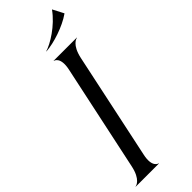

<svg xmlns="http://www.w3.org/2000/svg" viewBox="-330 -998 1018 1018"><g transform="rotate(-45 179.0 -489.0)"><path d="M176.5 -689.5 49 -90.5C32 -10.5 -6.5 -1.5 -12 -1.5V0H162V-1.5C159.5 -1.5 120.5 -10.5 138 -90.5L265 -689.5C282.5 -769.5 321 -778.5 326 -778.5V-780H152.5V-778.5C155 -778.5 193.5 -769.5 176.5 -689.5ZM338 -978C287.5 -907 202.5 -855.5 159.5 -843L160.5 -842C219 -845.5 313 -876 369.5 -916L370.5 -917.5L339 -978Z"/></g></svg>

Font: Beautique Display Italic
Style: Regular
Weight: 400
Italic angle: -12°
Designer: Nhat-Quang Ngo
Version: Version 1.100;Glyphs 3.2.3 (3260)